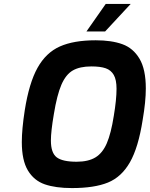

<svg xmlns="http://www.w3.org/2000/svg" viewBox="-20 -951 762 977"><path d="M91 -228Q91 -293 106 -390Q128 -529 171 -606Q214 -683 284.5 -714.5Q355 -746 467 -746Q548 -746 603 -726Q658 -706 690 -652Q722 -598 722 -501Q722 -434 706 -341Q684 -200 641 -125Q598 -50 529 -22Q460 6 346 6Q263 6 208 -13Q153 -32 122 -83.5Q91 -135 91 -228ZM559 -361Q573 -445 573 -499Q573 -545 559 -569.5Q545 -594 518 -603.5Q491 -613 445 -613Q386 -613 350.5 -592.5Q315 -572 292.5 -520Q270 -468 254 -370Q239 -282 239 -236Q239 -173 268.5 -150.5Q298 -128 370 -128Q429 -128 465.5 -150Q502 -172 523.5 -222Q545 -272 559 -361ZM518 -931H645L515 -791H420Z"/></svg>

Font: Exo
Style: Bold Italic
Weight: 700
Italic angle: -9°
Designer: Natanael Gama
Foundry: Natanael Gama
Version: Version 1.500; ttfautohint (v1.6)